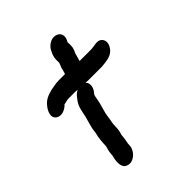

<svg xmlns="http://www.w3.org/2000/svg" viewBox="-187 -758 883 883"><g transform="rotate(-45 255.0 -316.5)"><path d="M282 -638C270 -630 261 -621 256 -609L251 -599C244 -584 242 -569 243 -554C245 -540 237 -532 234 -521L230 -505C229 -500 227 -495 225 -489H186C175 -489 164 -488 155 -486L132 -482C102 -474 82 -467 64 -444C49 -426 32 -392 58 -375C82 -360 112 -377 125 -392C127 -393 128 -393 130 -393L147 -397C151 -398 155 -398 161 -398H189C198 -398 207 -398 215 -397C207 -393 201 -388 195 -382L187 -372C175 -358 166 -342 162 -324C157 -306 157 -299 153 -283L139 -232C137 -225 136 -217 135 -210L134 -200C127 -175 125 -151 124 -121C120 -107 116 -94 115 -77V-72C108 -47 102 -8 122 6C158 30 201 -11 203 -44C203 -65 209 -77 210 -97C210 -105 212 -110 214 -118C219 -133 218 -144 219 -160C219 -167 220 -172 221 -180C225 -196 226 -215 230 -232L244 -283C248 -299 248 -309 253 -326L259 -334C273 -350 281 -377 264 -394C269 -394 273 -394 277 -393H369C401 -396 428 -398 447 -417C463 -433 475 -461 456 -480C439 -497 413 -484 388 -484H315C319 -496 322 -510 326 -523C337 -543 339 -557 337 -584L342 -594C361 -637 316 -659 282 -638Z"/></g></svg>

Font: Dictator
Style: Ita
Weight: 500
Version: Version MIL.1277